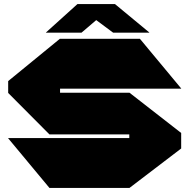

<svg xmlns="http://www.w3.org/2000/svg" viewBox="-20 -920 927 940"><path d="M274 -486V-730H665L867 -487V-486ZM222 0 20 -243V-244H613V0ZM222 -262 20 -465V-466H613V-262ZM20 -466V-523L273 -730H274V-466ZM613 0V-466H614L867 -269V-193L614 0ZM534 -760 390 -867 543 -900 711 -761V-760ZM205 -760V-761L359 -900H543L379 -760Z"/></svg>

Font: Foldit Black
Style: Regular
Weight: 900
Version: Version 1.003